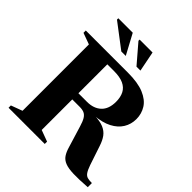

<svg xmlns="http://www.w3.org/2000/svg" viewBox="-235 -1042 1204 1204"><g transform="rotate(45 367.0 -439.5)"><path d="M352.5 -374Q412 -374 446.8 -406.8Q481.5 -439.5 481.5 -503Q481.5 -544 466.8 -572.5Q452 -601 419.8 -615.8Q387.5 -630.5 335 -630.5H139L172 -685H404.5Q493.5 -685 547 -662.5Q600.5 -640 624.5 -601.8Q648.5 -563.5 648.5 -516.5Q648.5 -471 625.8 -434Q603 -397 558.2 -373.8Q513.5 -350.5 446.5 -345.5V-347.5Q497 -345.5 527 -332.8Q557 -320 574.8 -296Q592.5 -272 604.5 -235L647 -108Q658.5 -75 669.5 -59.2Q680.5 -43.5 695.8 -39.5Q711 -35.5 734.5 -35.5V1Q659 6.5 612.2 5Q565.5 3.5 538.8 -7Q512 -17.5 497.8 -38.5Q483.5 -59.5 474 -92.5L431 -233.5Q420.5 -269 409.2 -287.2Q398 -305.5 382.2 -312.5Q366.5 -319.5 342 -319.5H166.5L133 -374ZM276.5 -685V-48.5L352 -20.5V0H31V-20.5L106.5 -48.5V-637L31 -664.5V-685ZM321 -749.5H281.5L121 -871.5V-883.5H249ZM451 -749.5H416L310 -873V-883.5H424.5Z"/></g></svg>

Font: Newsreader 36pt
Style: Bold
Weight: 700
Designer: Hugues Gentile
Foundry: Production Type
Version: Version 1.003